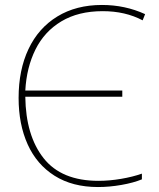

<svg xmlns="http://www.w3.org/2000/svg" viewBox="-20 -744 640 774"><path d="M55 -349Q55 -462 95 -546.5Q135 -631 211 -677.5Q287 -724 391 -724Q484 -724 565 -687L555 -662Q485 -699 394 -699Q296 -699 227.5 -658Q159 -617 123 -544.5Q87 -472 82 -379H473V-354H82Q84 -197 156 -106Q228 -15 377 -15Q421 -15 468 -23Q515 -31 552 -44V-21Q518 -7 469.5 1.5Q421 10 375 10Q272 10 200 -35.5Q128 -81 91.5 -162Q55 -243 55 -349Z"/></svg>

Font: Noto Sans Mono UI Thin
Style: Regular
Weight: 250
Monospace: yes
Designer: Monotype Design team
Foundry: Monotype Imaging Inc.
Version: Version 1.000